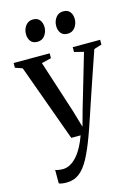

<svg xmlns="http://www.w3.org/2000/svg" viewBox="-150 -821 825 1150"><g transform="rotate(-15 262.0 -246.0)"><path d="M116.5 251.5Q100 251.5 87.8 249.5Q75.5 247.5 68.5 244V160.5Q75.5 163.5 88.5 165.8Q101.5 168 115 168Q140 168 162.8 155Q185.5 142 205.2 119Q225 96 241 65.5Q257 35 269.5 0H211.5L38.5 -477.5L-6 -493V-522.5H217.5V-492.5L157.5 -478L263 -151.5L293.5 -47L322 -149.5L418.5 -478L360.5 -492.5V-522.5H530.5V-493L482.5 -478Q458.5 -408 435.5 -340.8Q412.5 -273.5 392.2 -213.5Q372 -153.5 356 -105.5Q340 -57.5 329 -25.8Q318 6 314 16Q285 95.5 257 147.8Q229 200 195.5 225.8Q162 251.5 116.5 251.5ZM165 -608Q137 -608 123.5 -626Q110 -644 110 -670.5Q110 -699.5 126.8 -722Q143.5 -744.5 172.5 -744.5H173.5Q201 -744.5 214.8 -726.5Q228.5 -708.5 228.5 -682Q228.5 -653.5 211.8 -630.8Q195 -608 165.5 -608ZM352 -608Q324.5 -608 311 -626Q297.5 -644 297.5 -670.5Q297.5 -699.5 314.2 -722Q331 -744.5 360 -744.5H361Q389 -744.5 402.5 -726.5Q416 -708.5 416 -682Q416 -653.5 399.2 -630.8Q382.5 -608 353 -608Z"/></g></svg>

Font: Merriweather 96pt Medium
Style: Regular
Weight: 500
Version: Version 2.100